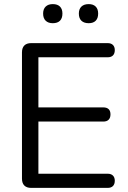

<svg xmlns="http://www.w3.org/2000/svg" viewBox="-20 -915 623 935"><path d="M132 0Q110 0 98.5 -11.5Q87 -23 87 -45V-660Q87 -682 98.5 -693.5Q110 -705 132 -705H504Q521 -705 530 -696Q539 -687 539 -671Q539 -654 530 -645Q521 -636 504 -636H167V-392H483Q500 -392 509 -383.5Q518 -375 518 -358Q518 -341 509 -332Q500 -323 483 -323H167V-69H504Q521 -69 530 -60Q539 -51 539 -35Q539 -18 530 -9Q521 0 504 0ZM412 -802Q389 -802 376.5 -814Q364 -826 364 -849Q364 -871 376.5 -883Q389 -895 412 -895Q434 -895 446 -883Q458 -871 458 -849Q458 -826 446 -814Q434 -802 412 -802ZM237 -802Q215 -802 202.5 -814Q190 -826 190 -849Q190 -871 202.5 -883Q215 -895 237 -895Q260 -895 272 -883Q284 -871 284 -849Q284 -826 272 -814Q260 -802 237 -802Z"/></svg>

Font: Nunito
Style: Regular
Weight: 400
Designer: Vernon Adams
Foundry: Vernon Adams
Version: Version 3.602